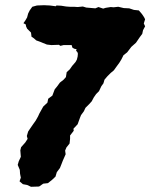

<svg xmlns="http://www.w3.org/2000/svg" viewBox="-20 -632 577 737"><path d="M99 85 84 78 68 75 55 64 60 50 57 35 56 20 48 1 52 -13 60 -30 58 -55 61 -67 77 -85 86 -99 83 -110 88 -127 96 -139 107 -155 117 -169 126 -185 131 -196 146 -223 162 -238 165 -253 181 -265 190 -289 199 -300 210 -315 224 -326 233 -336 236 -355 248 -366 257 -379 270 -394 275 -403 278 -415 279 -426 277 -432 272 -437 274 -443 265 -445 258 -449 255 -459H242H224L212 -456L206 -460L177 -459L160 -461L145 -467L138 -470L119 -477L110 -485L101 -491L99 -507L84 -522L80 -531L79 -538L70 -543L77 -553L84 -565L88 -580L94 -592L104 -606L122 -611L149 -612L171 -611L194 -608L197 -611L215 -610L234 -607L248 -606H264L278 -605L298 -607L311 -603L334 -601L346 -600L358 -605L376 -599L386 -602L405 -605L416 -604L434 -606L455 -601L476 -600L494 -594L513 -592L525 -578L533 -566L537 -558L532 -542L537 -531L529 -516L526 -502L517 -490L502 -468L484 -452L478 -444L468 -431L454 -420L446 -404L438 -391L427 -376L417 -362L405 -352L392 -339L381 -326L377 -312L369 -301L360 -282L349 -271L340 -258L332 -243L322 -232L308 -218L302 -205L291 -190L287 -180L278 -155L262 -138L263 -130L249 -112V-99L247 -81L235 -66L230 -54L232 -40L221 -15L216 -2L210 13L198 29L193 46L179 59L164 71L146 73L130 84Z"/></svg>

Font: Winky Rough
Style: Bold Italic
Weight: 700
Italic angle: -8.97852°
Designer: Simon Atzbach
Foundry: typofactur
Version: Version 1.206; ttfautohint (v1.8.4.7-5d5b)